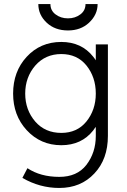

<svg xmlns="http://www.w3.org/2000/svg" viewBox="-20 -720 629 952"><path d="M170 -700Q170 -646 212 -607Q253 -569 317 -569Q380 -569 421 -607Q464 -647 464 -700H404Q404 -668 379 -649Q353 -629 317 -629Q281 -629 255 -649Q230 -668 230 -700ZM284 -452Q362 -452 408 -396Q455 -338 455 -256Q455 -175 408 -117Q362 -61 284 -61Q204 -61 155 -117Q105 -175 105 -256Q105 -337 155 -395Q205 -452 284 -452ZM284 -512Q180 -512 112 -438Q45 -365 45 -256Q45 -148 112 -75Q181 0 284 0Q384 0 442 -73Q445 -78 448.5 -82.5Q452 -87 455 -91V-46Q455 37 408 98Q362 157 274 157Q181 157 116 114L91 162Q177 212 274 212Q381 212 448 140Q515 69 515 -46V-500H455V-421Q452 -426 448.5 -430.5Q445 -435 442 -439Q384 -512 284 -512Z"/></svg>

Font: Unageo
Style: Light
Weight: 300
Designer: Richard Sepsi
Foundry: Richard Sepsi
Version: Version 2.000